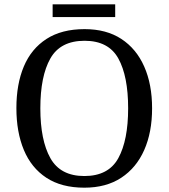

<svg xmlns="http://www.w3.org/2000/svg" viewBox="-20 -860 782 890"><path d="M371 10Q265 10 195 -36Q125 -82 90.5 -165Q56 -248 56 -359Q56 -470 90.5 -552Q125 -634 195.5 -679.5Q266 -725 372 -725Q473 -725 542.5 -679.5Q612 -634 648.5 -551.5Q685 -469 685 -358Q685 -247 648.5 -164.5Q612 -82 542 -36Q472 10 371 10ZM371 -44Q483 -44 528.5 -127Q574 -210 574 -358Q574 -507 528.5 -589Q483 -671 372 -671Q260 -671 213.5 -589Q167 -507 167 -358Q167 -210 213.5 -127Q260 -44 371 -44ZM224 -781V-840H514V-781Z"/></svg>

Font: Noto Serif Khitan Small Script
Style: Regular
Weight: 400
Designer: LIU Zhao, ZHANG Congyu, Kushim JIANG
Foundry: Guyu Beijing Co. Ltd.
Version: Version 1.000; ttfautohint (v1.8.4.7-5d5b)